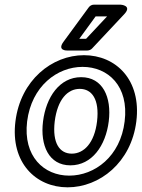

<svg xmlns="http://www.w3.org/2000/svg" viewBox="-20 -764 606 821"><path d="M96 -245C115 -396 225 -478 333 -478C442 -478 532 -396 513 -245C495 -95 385 -13 276 -13C168 -13 78 -95 96 -245ZM46 -245C24 -69 133 37 269 37C406 37 541 -69 563 -245C585 -422 476 -528 339 -528C203 -528 68 -422 46 -245ZM164 -245C151 -142 189 -57 281 -57C373 -57 432 -141 445 -245C458 -349 419 -434 327 -434C235 -434 177 -349 164 -245ZM214 -245C226 -339 269 -384 321 -384C373 -384 406 -339 395 -245C384 -153 339 -107 287 -107C235 -107 203 -152 214 -245ZM438 -694 348 -598H319L389 -694ZM511 -703C547 -741 496 -744 496 -744H381C372 -744 364 -739 359 -732L252 -586C222 -546 268 -548 268 -548H353C360 -548 369 -551 374 -557Z"/></svg>

Font: Falling Sky
Style: OuObl
Weight: 400
Designer: Paul D. Hunt
Foundry: Adobe Systems Incorporated
Version: Version 1.02